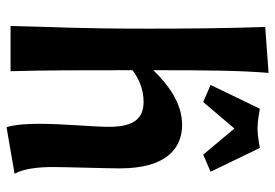

<svg xmlns="http://www.w3.org/2000/svg" viewBox="-144 -666 822 573"><g transform="rotate(90 266.5 -379.0)"><path d="M233 -597 284 -575 363 -668 441 -575 492 -597 421 -744C410 -742 382 -737 363 -737C343 -737 315 -742 304 -744ZM60 -760C64 -641 65 -527 65 -414C65 -191 60 -139 57 0H192C189 -107 189 -207 189 -364C213 -382 245 -397 283 -397C330 -397 358 -372 358 -294C358 -245 349 -161 349 -85C349 -59 350 -18 359 12L498 -12C483 -39 478 -82 478 -126C478 -166 482 -290 482 -326C482 -470 418 -512 352 -512C285 -512 230 -468 189 -426C189 -591 190 -683 197 -770Z"/></g></svg>

Font: CantoraOne
Style: Regular
Weight: 400
Designer: Pablo Impallari, Rodrigo Fuenzalida
Foundry: Pablo Impallari
Version: Version 1.001